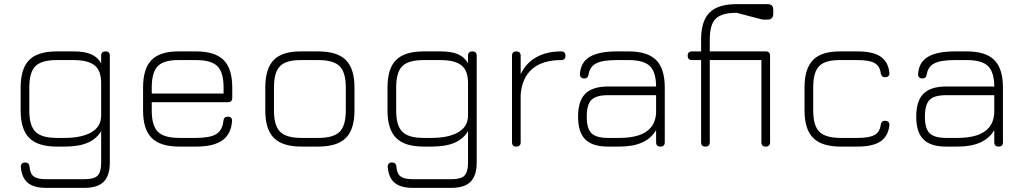

<svg xmlns="http://www.w3.org/2000/svg" viewBox="-20 -710 4959 930"><path d="M203 200Q144.5 200 115 175.8Q85.5 151.5 81 99Q80.5 88.5 86 82.8Q91.5 77 101 77Q111.5 77 117 82.2Q122.5 87.5 123 98Q126 132.5 144.2 145.2Q162.5 158 203 158H389Q435.5 158 452.8 140.8Q470 123.5 470 77V-75Q448.5 -38 405.8 -19Q363 0 293 0H255Q163.5 0 121.8 -41.8Q80 -83.5 80 -174V-286Q80 -378.5 121.8 -419.8Q163.5 -461 255 -461H337Q390.5 -461 422 -447Q453.5 -433 470 -403.5V-440Q470 -461 491 -461Q512 -461 512 -440V77Q512 140.5 482.5 170.2Q453 200 389 200ZM255 -42H293Q375 -42 422.5 -69.2Q470 -96.5 470 -151V-307Q470 -368.5 437.8 -393.8Q405.5 -419 337 -419H255Q181.5 -419 151.8 -389.8Q122 -360.5 122 -286V-174Q122 -101.5 151.8 -71.8Q181.5 -42 255 -42Z M715 -215V-174Q715 -101.5 744.8 -71.8Q774.5 -42 848 -42H930Q997.5 -42 1027.5 -60.5Q1057.5 -79 1062 -124Q1063 -134.5 1068.2 -139.8Q1073.5 -145 1084 -145Q1094 -145 1099.5 -139.2Q1105 -133.5 1104 -123Q1099 -59.5 1056.5 -29.8Q1014 0 930 0H848Q756.5 0 714.8 -41.8Q673 -83.5 673 -174V-286Q673 -378.5 714.8 -420.2Q756.5 -462 848 -461H930Q1021.5 -461 1063.2 -419.2Q1105 -377.5 1105 -286V-236Q1105 -215 1084 -215ZM848 -419Q774.5 -420 744.8 -390.2Q715 -360.5 715 -286V-257H1063V-286Q1063 -359.5 1033.2 -389.2Q1003.5 -419 930 -419Z M1440 0Q1348.5 0 1306.8 -41.8Q1265 -83.5 1265 -174V-286Q1265 -378.5 1306.8 -420.2Q1348.5 -462 1440 -461H1522Q1613.5 -461 1655.2 -419.2Q1697 -377.5 1697 -286V-175Q1697 -83.5 1655.2 -41.8Q1613.5 0 1522 0ZM1307 -174Q1307 -101.5 1336.8 -71.8Q1366.5 -42 1440 -42H1522Q1595.5 -42 1625.2 -71.8Q1655 -101.5 1655 -175V-286Q1655 -359.5 1625.2 -389.2Q1595.5 -419 1522 -419H1440Q1391 -419.5 1361.8 -406.8Q1332.5 -394 1319.8 -364.8Q1307 -335.5 1307 -286Z M1980 200Q1921.5 200 1892 175.8Q1862.5 151.5 1858 99Q1857.5 88.5 1863 82.8Q1868.5 77 1878 77Q1888.5 77 1894 82.2Q1899.5 87.5 1900 98Q1903 132.5 1921.2 145.2Q1939.5 158 1980 158H2166Q2212.5 158 2229.8 140.8Q2247 123.5 2247 77V-75Q2225.5 -38 2182.8 -19Q2140 0 2070 0H2032Q1940.5 0 1898.8 -41.8Q1857 -83.5 1857 -174V-286Q1857 -378.5 1898.8 -419.8Q1940.5 -461 2032 -461H2114Q2167.5 -461 2199 -447Q2230.5 -433 2247 -403.5V-440Q2247 -461 2268 -461Q2289 -461 2289 -440V77Q2289 140.5 2259.5 170.2Q2230 200 2166 200ZM2032 -42H2070Q2152 -42 2199.5 -69.2Q2247 -96.5 2247 -151V-307Q2247 -368.5 2214.8 -393.8Q2182.5 -419 2114 -419H2032Q1958.5 -419 1928.8 -389.8Q1899 -360.5 1899 -286V-174Q1899 -101.5 1928.8 -71.8Q1958.5 -42 2032 -42Z M2481 0Q2460 0 2460 -21V-440Q2460 -461 2481 -461Q2502 -461 2502 -440V-350.5Q2527 -404 2577.2 -432.5Q2627.5 -461 2698 -461Q2719 -461 2719 -440Q2719 -419 2698 -419Q2608 -419 2558 -376Q2508 -333 2502 -251V-21Q2502 0 2481 0Z M2925 0Q2849.5 0 2814.8 -34.8Q2780 -69.5 2780 -145Q2780 -221 2815 -256Q2850 -291 2925 -291H3158Q3157.5 -361.5 3127.5 -390.2Q3097.5 -419 3025 -419H2967Q2899 -419 2868 -403.2Q2837 -387.5 2831 -350Q2829.5 -340.5 2824.8 -335.2Q2820 -330 2810 -330Q2799.5 -330 2794 -335.8Q2788.5 -341.5 2789 -352Q2793 -409 2837.2 -435Q2881.5 -461 2967 -461H3025Q3116.5 -461 3158.2 -419.2Q3200 -377.5 3200 -286V-21Q3200 0 3179 0Q3158 0 3158 -21V-80Q3112 0 2981 0ZM2925 -42H2981Q3033.5 -42 3071.8 -54Q3110 -66 3132.2 -92Q3154.5 -118 3158 -160V-249H2925Q2867.5 -249 2844.8 -226.2Q2822 -203.5 2822 -145Q2822 -87.5 2844.8 -64.8Q2867.5 -42 2925 -42Z M3397 0Q3376 0 3376 -21V-419H3332Q3311 -419 3311 -440Q3311 -461 3332 -461H3376V-519Q3376 -608.5 3417 -649.2Q3458 -690 3548 -690H3678L3670 -616L3548 -648Q3475.5 -648 3446.8 -619.5Q3418 -591 3418 -519V-461H3689Q3710 -461 3710 -440Q3710 -419 3689 -419H3418V-21Q3418 0 3397 0ZM3689 0Q3668 0 3668 -21V-440Q3668 -461 3689 -461Q3710 -461 3710 -440V-21Q3710 0 3689 0ZM3679 -615Q3651 -615 3651 -643.5V-662.5Q3651 -690 3679 -690H3697.5Q3725.5 -690 3725.5 -662.5V-643.5Q3725.5 -615 3697.5 -615Z M4052 0Q3960.5 0 3918.8 -41.8Q3877 -83.5 3877 -175V-287Q3877 -378.5 3918.8 -420.2Q3960.5 -462 4052 -461H4134Q4207.5 -461 4244.8 -436.2Q4282 -411.5 4288 -358Q4289 -347.5 4283.2 -341.8Q4277.5 -336 4267 -336Q4257.5 -336 4252.5 -341.2Q4247.5 -346.5 4246 -356Q4241.5 -390.5 4216 -404.8Q4190.5 -419 4134 -419H4052Q3978.5 -420 3948.8 -390.8Q3919 -361.5 3919 -287V-175Q3919 -101.5 3948.8 -71.8Q3978.5 -42 4052 -42H4134Q4190.5 -42 4216 -56.2Q4241.5 -70.5 4246 -105Q4247.5 -115 4252.5 -120Q4257.5 -125 4267 -125Q4277.5 -125 4283.2 -119.2Q4289 -113.5 4288 -103Q4282 -50 4244.8 -25Q4207.5 0 4134 0Z M4563 0Q4487.5 0 4452.8 -34.8Q4418 -69.5 4418 -145Q4418 -221 4453 -256Q4488 -291 4563 -291H4796Q4795.5 -361.5 4765.5 -390.2Q4735.5 -419 4663 -419H4605Q4537 -419 4506 -403.2Q4475 -387.5 4469 -350Q4467.5 -340.5 4462.8 -335.2Q4458 -330 4448 -330Q4437.5 -330 4432 -335.8Q4426.5 -341.5 4427 -352Q4431 -409 4475.2 -435Q4519.5 -461 4605 -461H4663Q4754.5 -461 4796.2 -419.2Q4838 -377.5 4838 -286V-21Q4838 0 4817 0Q4796 0 4796 -21V-80Q4750 0 4619 0ZM4563 -42H4619Q4671.5 -42 4709.8 -54Q4748 -66 4770.2 -92Q4792.5 -118 4796 -160V-249H4563Q4505.5 -249 4482.8 -226.2Q4460 -203.5 4460 -145Q4460 -87.5 4482.8 -64.8Q4505.5 -42 4563 -42Z"/></svg>

Font: Jura Light Light
Style: Regular
Weight: 300
Version: Version 5.106